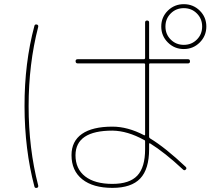

<svg xmlns="http://www.w3.org/2000/svg" viewBox="-20 -870 1040 940"><path d="M943.8 -804.2Q918 -830.1 879.9 -830.1Q841.8 -830.1 815.9 -804.2Q790 -778.3 790 -740.2Q790 -702.1 815.9 -676.3Q841.8 -650.4 879.9 -650.4Q918 -650.4 943.8 -676.3Q969.7 -702.1 969.7 -740.2Q969.7 -778.3 943.8 -804.2ZM958 -662.1Q925.8 -629.9 879.9 -629.9Q834 -629.9 801.8 -662.1Q769.5 -694.3 769.5 -740.2Q769.5 -786.1 801.8 -817.9Q834 -849.6 879.9 -849.6Q925.8 -849.6 958 -817.9Q990.2 -786.1 990.2 -740.2Q990.2 -694.3 958 -662.1ZM690.4 -139.6V-177.7Q690.4 -183.6 685.5 -184.6Q604.5 -229.5 530.3 -230.5Q350.6 -230.5 349.6 -110.4Q349.6 -43 397 -6.3Q444.3 30.3 530.3 30.3Q614.3 30.3 652.3 -10.3Q690.4 -50.8 690.4 -139.6ZM685.5 -208Q689.5 -206.1 690.4 -210.9V-554.7Q690.4 -559.6 684.6 -559.6H360.4Q350.6 -559.6 350.1 -569.8Q349.6 -580.1 360.4 -580.1H684.6Q689.5 -580.1 690.4 -585V-759.8Q690.4 -769.5 700.2 -769.5Q710 -769.5 710 -759.8V-585Q710 -580.1 714.8 -580.1H900.4Q910.2 -580.1 910.2 -569.8Q910.2 -559.6 900.4 -559.6H714.8Q710 -559.6 710 -554.7V-200.2Q710 -195.3 714.8 -192.4Q789.1 -147.5 889.6 -52.7Q895.5 -45.9 889.6 -40Q882.8 -33.2 876 -40Q787.1 -123 714.8 -168Q710 -169.9 710 -166V-139.6Q710 -42 666.5 3.9Q623 49.8 530.3 49.8Q435.5 49.8 382.8 7.8Q330.1 -34.2 330.1 -110.4Q330.1 -178.7 381.3 -214.4Q432.6 -250 530.3 -250Q605.5 -250 685.5 -208ZM160.2 49.8Q150.4 51.8 148.4 43Q100.6 -137.7 100.1 -349.6Q99.6 -561.5 148.4 -743.2Q150.4 -752 160.2 -750Q168.9 -748 167 -738.3Q120.1 -556.6 120.1 -350.1Q120.1 -143.6 167 38.1Q168.9 47.9 160.2 49.8Z"/></svg>

Font: Rounded-X Mgen+ 1mn thin
Style: Regular
Weight: 100
Designer: [Source Han Sans]
Ryoko NISHIZUKA  (kana & ideographs); Paul D. Hunt (Latin, Greek & Cyrillic); Wenlong ZHANG  (bopomofo
Version: Version 1.059.20150602